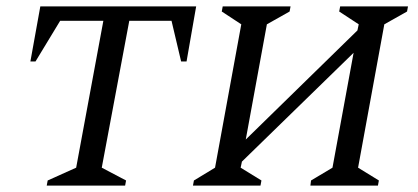

<svg xmlns="http://www.w3.org/2000/svg" viewBox="-20 -580 1305 600"><path d="M126 0 129 -16 218 -56 303 -515H168L91 -388H75L106 -560H593L563 -388H546L516 -515H384L298 -56L374 -16L371 0Z M583 0 586 -16 652 -56 734 -504 673 -544 676 -560H888L885 -544L814 -504L748 -144L1097 -485L1101 -504L1040 -544L1043 -560H1255L1252 -544L1181 -504L1099 -56L1164 -16L1161 0H950L952 -16L1019 -56L1085 -415L736 -75L732 -56L797 -16L794 0Z"/></svg>

Font: Spectral SC
Style: Italic
Weight: 400
Italic angle: -10°
Designer: Jean-Baptiste Levee
Foundry: Production Type
Version: Version 2.001